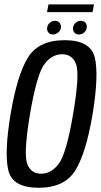

<svg xmlns="http://www.w3.org/2000/svg" viewBox="-20 -867 470 891"><path d="M159.2 4.4Q279.5 4.4 329.3 -75.9Q379.2 -156.2 409.8 -337.7Q439.4 -519 419.9 -599.8Q400.4 -680.5 280.1 -680.5Q159.7 -680.5 109.8 -600.2Q59.9 -519.9 29.2 -337.7Q-0.9 -156.5 18.8 -76Q38.6 4.4 159.2 4.4ZM170.8 -60.9Q122.5 -60.9 105.8 -108.5Q89 -156.2 119.2 -337.7Q150.6 -520.6 185.1 -567.9Q219.7 -615.3 268.4 -615.3Q316.5 -615.3 333.4 -568Q350.4 -520.8 319.3 -337.7Q288.4 -155.9 253.6 -108.4Q218.8 -60.9 170.8 -60.9ZM226.4 -706.9Q239.5 -706.9 251.2 -717.3Q263 -727.7 263 -742.9Q263 -755 255 -762.7Q247.1 -770.5 235.4 -770.5Q221 -770.5 209.7 -760Q198.5 -749.4 198.5 -734.3Q198.5 -722.4 205.9 -714.6Q213.3 -706.9 226.4 -706.9ZM346.2 -706.9Q360.8 -706.9 371.8 -717.3Q382.8 -727.7 382.8 -742.9Q382.8 -755 375.5 -762.7Q368.2 -770.5 355 -770.5Q341.7 -770.5 330.1 -760Q318.5 -749.4 318.5 -734.3Q318.5 -722.4 326.5 -714.6Q334.4 -706.9 346.2 -706.9ZM198.3 -810.8H409.6L416.1 -846.6H205Z"/></svg>

Font: Anybody Thin Condensed
Style: Italic
Weight: 100
Width: 3
Italic angle: -10°
Version: Version 1.113;gftools[0.9.25]